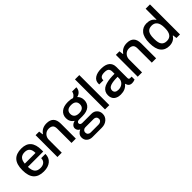

<svg xmlns="http://www.w3.org/2000/svg" viewBox="185 -1905 3269 3269"><g transform="rotate(-45 1819.0 -270.5)"><path d="M285.2 12.2Q161.6 12.2 100.3 -55.2Q39.1 -122.6 39.1 -263.2Q39.1 -403.8 100.8 -470.9Q162.6 -538.1 287.1 -538.1Q515.1 -538.1 515.1 -276.9V-236.8H146Q148.4 -150.9 181.9 -110.8Q215.3 -70.8 286.1 -70.8Q344.2 -70.8 377.7 -100.3Q411.1 -129.9 411.1 -182.1H513.2Q513.2 -90.3 451.7 -39.1Q390.1 12.2 285.2 12.2ZM147.9 -313H405.8Q405.8 -454.1 285.2 -454.1Q220.7 -454.1 187.3 -419.9Q153.8 -385.7 147.9 -313Z M620.6 0V-525.9H706.5L715.8 -451.2H722.7Q782.2 -538.1 894.5 -538.1Q1063.5 -538.1 1063.5 -358.9V0H959.5V-342.8Q959.5 -400.4 932.6 -423.6Q905.8 -446.8 855.5 -446.8Q800.3 -446.8 762.5 -408Q724.6 -369.1 724.6 -308.1V0Z M1281.2 182.1Q1223.6 182.1 1184.1 148.2Q1144.5 114.3 1144.5 56.2Q1144.5 15.1 1167.5 -12.9Q1190.4 -41 1226.6 -57.1Q1201.7 -68.8 1187.5 -89.8Q1173.3 -110.8 1173.3 -137.2Q1173.3 -171.4 1199.5 -195.8Q1225.6 -220.2 1263.7 -227.1Q1189.5 -275.9 1189.5 -363.8Q1189.5 -443.4 1247.1 -490.7Q1304.7 -538.1 1409.7 -538.1Q1472.2 -538.1 1517.6 -521Q1549.8 -537.6 1566.4 -562.3Q1583 -586.9 1585.4 -611.8H1687.5Q1687 -562.5 1658.4 -528.6Q1629.9 -494.6 1580.6 -483.9Q1630.4 -437.5 1630.4 -363.8Q1630.4 -283.2 1574.7 -236.6Q1519 -189.9 1414.6 -189.9H1332.5Q1308.1 -189.9 1293.7 -179.4Q1279.3 -168.9 1279.3 -149.9Q1279.3 -132.8 1293.5 -121.8Q1307.6 -110.8 1330.6 -110.8H1552.2Q1610.8 -110.8 1648.7 -72.3Q1686.5 -33.7 1686.5 25.9Q1686.5 92.8 1636.2 137.5Q1585.9 182.1 1507.3 182.1ZM1293.5 -363.8Q1293.5 -316.9 1323.2 -291Q1353 -265.1 1410.6 -265.1Q1468.3 -265.1 1497.8 -290.8Q1527.3 -316.4 1527.3 -363.8Q1527.3 -411.1 1497.8 -436.5Q1468.3 -461.9 1410.6 -461.9Q1353 -461.9 1323.2 -436.5Q1293.5 -411.1 1293.5 -363.8ZM1315.4 105H1506.3Q1538.1 105 1559.8 86.9Q1581.5 68.8 1581.5 42Q1581.5 12.7 1563.5 -4.6Q1545.4 -22 1517.6 -22H1315.4Q1287.6 -22 1268.6 -3.9Q1249.5 14.2 1249.5 42Q1249.5 70.3 1268.1 87.6Q1286.6 105 1315.4 105Z M1766.1 0V-723.1H1870.1V0Z M2137.2 12.2Q2114.7 12.2 2093.8 8.8Q2072.8 5.4 2049.8 -4.6Q2026.9 -14.6 2010 -30.5Q1993.2 -46.4 1982.2 -73.2Q1971.2 -100.1 1971.2 -134.8Q1971.2 -177.2 1987.8 -208.7Q2004.4 -240.2 2033 -260.5Q2061.5 -280.8 2105.5 -293Q2149.4 -305.2 2198.5 -310.1Q2247.6 -314.9 2310.1 -314.9V-367.2Q2310.1 -410.2 2287.6 -432.6Q2265.1 -455.1 2206.1 -455.1Q2147.9 -455.1 2123 -435.1Q2098.1 -415 2098.1 -384.8V-370.1H1998Q1997.1 -376 1997.1 -392.1Q1997.1 -460.9 2054.7 -499.5Q2112.3 -538.1 2209 -538.1Q2310.1 -538.1 2362.1 -495.8Q2414.1 -453.6 2414.1 -376V-108.9Q2414.1 -74.2 2445.8 -74.2H2481.9V-3.9Q2443.8 11.2 2410.2 11.2Q2371.6 11.2 2348.6 -9.3Q2325.7 -29.8 2318.8 -64.9H2313Q2252 12.2 2137.2 12.2ZM2166 -74.2Q2228.5 -74.2 2269.3 -111.1Q2310.1 -147.9 2310.1 -206.1V-241.2Q2255.4 -241.2 2215.3 -236.8Q2175.3 -232.4 2143.3 -221.7Q2111.3 -210.9 2095.2 -191.7Q2079.1 -172.4 2079.1 -144Q2079.1 -109.9 2102.1 -92Q2125 -74.2 2166 -74.2Z M2553.7 0V-525.9H2639.6L2648.9 -451.2H2655.8Q2715.3 -538.1 2827.6 -538.1Q2996.6 -538.1 2996.6 -358.9V0H2892.6V-342.8Q2892.6 -400.4 2865.7 -423.6Q2838.9 -446.8 2788.6 -446.8Q2733.4 -446.8 2695.6 -408Q2657.7 -369.1 2657.7 -308.1V0Z M3307.6 12.2Q3207 12.2 3152.8 -55.9Q3098.6 -124 3098.6 -265.1Q3098.6 -401.4 3153.8 -469.7Q3209 -538.1 3302.7 -538.1Q3411.6 -538.1 3460.4 -461.9H3467.8V-723.1H3571.8V0H3486.3L3476.6 -71.8H3469.7Q3443.8 -29.8 3401.9 -8.8Q3359.9 12.2 3307.6 12.2ZM3336.4 -78.1Q3467.8 -78.1 3467.8 -254.9V-269Q3467.8 -360.8 3433.6 -404.5Q3399.4 -448.2 3337.4 -448.2Q3268.1 -448.2 3237.3 -406Q3206.5 -363.8 3206.5 -271V-252.9Q3206.5 -160.6 3237.8 -119.4Q3269 -78.1 3336.4 -78.1Z"/></g></svg>

Font: Archivo Medium
Style: Regular
Weight: 500
Designer: Hector Gatti
Foundry: Omnibus-Type
Version: Version 2.001